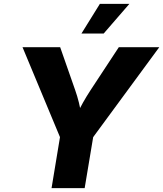

<svg xmlns="http://www.w3.org/2000/svg" viewBox="-20 -971 842 991"><path d="M246.1 0 289.6 -263.2 96.2 -727.5H290.5L368.2 -505.4Q379.4 -473.6 387.2 -441.7Q395 -409.7 401.9 -368.2H371.1Q390.6 -410.2 408.7 -442.1Q426.8 -474.1 447.3 -505.4L593.3 -727.5H802.2L460.9 -263.2L417 0ZM400.4 -797.9 495.6 -951.2H647.9L515.1 -797.9Z"/></svg>

Font: Inter 16pt ExtraBold
Style: Italic
Weight: 800
Italic angle: -9.3988°
Version: Version 4.001;git-66647c0bb